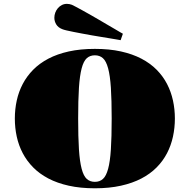

<svg xmlns="http://www.w3.org/2000/svg" viewBox="-20 -966 992 1004"><path d="M305.7 -813.5Q284.2 -821.8 274.2 -838.1Q264.2 -854.5 264.2 -873Q264.2 -886.7 269 -899.9Q273.9 -913.1 282.7 -923.3Q291.5 -933.6 303.5 -939.7Q315.4 -945.8 329.6 -945.8Q336.4 -945.8 343 -944.6Q349.6 -943.4 356 -940.9Q363.3 -937.5 378.2 -929.7Q393.1 -921.9 412.4 -911.1Q431.6 -900.4 454.1 -887.7Q476.6 -875 499 -861.8Q521.5 -848.6 542.5 -836.2Q563.5 -823.7 580.6 -814Q597.2 -804.2 608.4 -797.6Q619.6 -791 622.6 -789.6L610.8 -755.9Q606.9 -756.8 591.8 -759.3Q576.7 -761.7 554.2 -765.6Q534.2 -769 509.8 -772.9Q485.4 -776.9 460.2 -781.2Q435.1 -785.6 410.4 -790.3Q385.7 -794.9 364.7 -799.1Q343.8 -803.2 328.1 -806.9Q312.5 -810.5 305.7 -813.5ZM57.6 -346.2Q57.6 -394.5 67.6 -440.4Q77.6 -486.3 98.9 -526.9Q120.1 -567.4 153.3 -601.1Q186.5 -634.8 232.9 -659.2Q279.3 -683.6 339.8 -697Q400.4 -710.4 476.1 -710.4Q551.8 -710.4 612.3 -697Q672.9 -683.6 719.5 -659.2Q766.1 -634.8 799.3 -601.1Q832.5 -567.4 853.5 -526.9Q874.5 -486.3 884.5 -440.4Q894.5 -394.5 894.5 -346.2Q894.5 -297.9 884.5 -251.7Q874.5 -205.6 853.5 -165Q832.5 -124.5 799.3 -90.8Q766.1 -57.1 719.5 -32.7Q672.9 -8.3 612.3 5.1Q551.8 18.6 476.1 18.6Q400.4 18.6 339.8 5.1Q279.3 -8.3 232.9 -32.7Q186.5 -57.1 153.3 -90.8Q120.1 -124.5 98.9 -165Q77.6 -205.6 67.6 -251.5Q57.6 -297.4 57.6 -346.2ZM476.1 -15.1Q501.5 -15.1 518.3 -30.3Q535.2 -45.4 545.4 -83.3Q555.7 -121.1 559.8 -184.8Q564 -248.5 564 -346.2Q564 -443.4 559.8 -507.1Q555.7 -570.8 545.4 -608.6Q535.2 -646.5 518.3 -661.6Q501.5 -676.8 476.1 -676.8Q450.7 -676.8 433.8 -661.6Q417 -646.5 407 -608.6Q397 -570.8 392.8 -507.1Q388.7 -443.4 388.7 -346.2Q388.7 -248.5 392.8 -184.8Q397 -121.1 407 -83.3Q417 -45.4 433.8 -30.3Q450.7 -15.1 476.1 -15.1Z"/></svg>

Font: GravitasOne
Style: Regular
Weight: 400
Designer: Riccardo De Franceschi
Foundry: Sorkin Type Co.
Version: Version 1.001